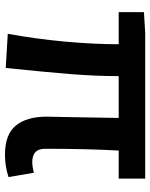

<svg xmlns="http://www.w3.org/2000/svg" viewBox="62 -640 590 753"><g transform="rotate(90 356.5 -264.0)"><path d="M438 -153 440 -251Q443 -428 443 -435H279Q279 -344 271 -245Q263 -146 247 8L113 0Q133 -109 143.5 -222.5Q154 -336 154 -435H28V-534L110 -539H681V-435H571Q564 -314 564 -147Q564 -120 577.5 -108Q591 -96 617 -96Q631 -96 658 -102L675 -3Q633 11 587 11Q508 11 473 -31.5Q438 -74 438 -153Z"/></g></svg>

Font: Nebula Sans Semibold
Style: Regular
Weight: 600
Designer: Paul D. Hunt for Adobe (as Source Sans)
Foundry: Nebula Entertainment & Broadcasting LLC
Version: Version 1.010